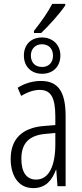

<svg xmlns="http://www.w3.org/2000/svg" viewBox="-20 -959 421 989"><path d="M316 -939H249C225 -894 199 -856 155 -800V-789H192C226 -821 287 -887 316 -931ZM196 -766C141 -766 103 -730 103 -673C103 -615 142 -579 197 -579C253 -579 291 -616 291 -673C291 -730 250 -766 196 -766ZM196 -731C232 -731 253 -707 253 -672C253 -637 231 -614 197 -614C159 -614 139 -639 139 -673C139 -706 161 -731 196 -731ZM191 -542C149 -542 107 -530 71 -507L89 -465C126 -487 158 -496 184 -496C241 -496 265 -459 265 -358V-315L205 -310C96 -301 35 -245 35 -140C35 -61 70 10 151 10C216 10 248 -31 268 -84H270L276 0H318V-360C318 -485 281 -542 191 -542ZM265 -274V-216C265 -106 233 -34 166 -34C118 -34 90 -70 90 -141C90 -220 129 -261 211 -269Z"/></svg>

Font: Noto Sans Display Condensed Light
Style: Regular
Weight: 300
Width: 3
Designer: Monotype Design Team
Foundry: Monotype Imaging Inc.
Version: Version 1.900